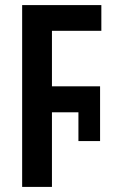

<svg xmlns="http://www.w3.org/2000/svg" viewBox="-20 -734 446 754"><path d="M67 0V-714H378V-613H184V-395H373V-180H288V-293H184V0Z"/></svg>

Font: Noto Sans ExtraCondensed SemiBold
Style: Regular
Weight: 600
Width: 2
Designer: Monotype Design Team
Foundry: Monotype Imaging Inc.
Version: Version 2.013; ttfautohint (v1.8.4.7-5d5b)